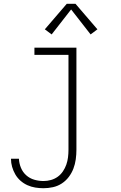

<svg xmlns="http://www.w3.org/2000/svg" viewBox="-20 -772 640 1015"><path d="M210 223Q188 223 166.5 219.5Q145 216 125 207Q105 198 88.5 183.5Q72 169 61 150Q50 131 44 110Q38 89 38 67H80Q81 91 90.5 114.5Q100 138 118.5 154.5Q137 171 161 178Q185 185 210 185Q230 185 249.5 179.5Q269 174 285 162.5Q301 151 312.5 134Q324 117 330.5 98.5Q337 80 339.5 60Q342 40 342 20V-482H162V-520H384V20Q384 45 380.5 70.5Q377 96 368 119.5Q359 143 343.5 163.5Q328 184 306.5 198Q285 212 260 217.5Q235 223 210 223ZM253 -590 217 -617 333 -752H379L495 -617L459 -590L356 -722Z"/></svg>

Font: Zed Sans Extralight Extended
Style: Regular
Weight: 200
Width: 7
Designer: Belleve Invis
Foundry: Belleve Invis
Version: Version 1.0.0; ttfautohint (v1.8.4)